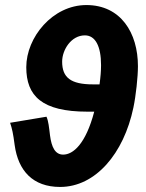

<svg xmlns="http://www.w3.org/2000/svg" viewBox="-20 -728 576 760"><path d="M348 -394C260 -394 226 -421 226 -484C226 -531 262 -588 316 -588C357 -588 380 -546 380 -470C380 -448 378 -423 374 -394ZM218 12C358 12 470 -120 508 -302C518 -349 526 -424 526 -466C526 -598 458 -708 322 -708C188 -708 84 -580 84 -462C84 -348 146 -286 326 -286H353C319 -157 269 -116 230 -116C198 -116 184 -146 178 -192C174 -224 172 -248 164 -266L20 -242C28 -218 32 -200 38 -154C52 -52 110 12 218 12Z"/></svg>

Font: Source Sans Pro Black
Style: Italic
Weight: 900
Italic angle: -11°
Designer: Paul D. Hunt
Foundry: Adobe Systems Incorporated
Version: Version 3.006;hotconv 1.0.111;makeotfexe 2.5.65597